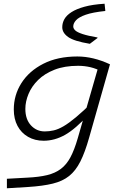

<svg xmlns="http://www.w3.org/2000/svg" viewBox="-20 -771 654 1030"><path d="M397 -29 510 -421 542 -426H570L458 -32Q436 46 411 95.5Q386 145 351 173Q316 201 263 214Q210 227 132 232L17 239V188L126 182Q189 179 232.5 168.5Q276 158 306.5 135Q337 112 358 72.5Q379 33 397 -29ZM528 -386Q497 -403 465 -410.5Q433 -418 399 -418Q326 -418 272.5 -397Q219 -376 184.5 -342Q150 -308 133 -267Q116 -226 116 -187Q116 -131 146 -98.5Q176 -66 220 -66Q244 -66 268 -71.5Q292 -77 320.5 -93.5Q349 -110 388 -142.5Q427 -175 482 -229L458 -159Q385 -79 329 -47.5Q273 -16 214 -16Q167 -16 130.5 -37Q94 -58 74 -95.5Q54 -133 54 -184Q54 -261 95 -325.5Q136 -390 212.5 -429Q289 -468 395 -468Q480 -468 570 -426ZM541 -751 545 -713 544 -712Q477 -705 440 -692Q403 -679 388 -662.5Q373 -646 373 -629Q373 -618 383.5 -608Q394 -598 422.5 -588.5Q451 -579 503 -570V-567L462 -536Q377 -550 345.5 -572.5Q314 -595 314 -625Q314 -648 325.5 -668.5Q337 -689 363.5 -706Q390 -723 433.5 -735Q477 -747 541 -751Z"/></svg>

Font: Intel One Mono Light
Style: Italic
Weight: 300
Italic angle: -16°
Monospace: yes
Designer: Fred Shallcrass
Foundry: Frere-Jones Type LLC
Version: Version 1.004